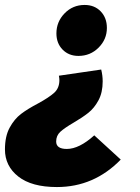

<svg xmlns="http://www.w3.org/2000/svg" viewBox="-63 -529 564 776"><path d="M369 -416Q369 -370 335.5 -336.5Q302 -303 254 -303Q215 -303 190 -328.5Q165 -354 165 -394Q165 -441 198 -475Q231 -509 279 -509Q319 -509 344 -483Q369 -457 369 -416ZM-43 75Q-43 22 -24 -13Q-5 -48 22 -68.5Q49 -89 91 -111Q135 -135 156 -154Q177 -173 177 -205Q177 -213 175 -223L346 -248Q352 -224 352 -200Q352 -155 335 -123.5Q318 -92 294 -73Q270 -54 234 -33Q198 -12 181 3.5Q164 19 164 43Q164 73 207 73Q257 73 318 18L425 116Q317 227 167 227Q65 227 11 184.5Q-43 142 -43 75Z"/></svg>

Font: Fira Sans Black
Style: Italic
Weight: 900
Italic angle: -8°
Designer: Carrois Corporate & Edenspiekermann AG
Foundry: Carrois Corporate GbR & Edenspiekermann AG
Version: Version 4.203